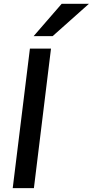

<svg xmlns="http://www.w3.org/2000/svg" viewBox="-20 -967 477 987"><path d="M45.4 0 133.8 -717.3H242.2L154.3 0ZM152.8 -781.2 296.9 -947.3H437L250.5 -781.2Z"/></svg>

Font: Muli
Style: Semi-BoldItalic
Weight: 600
Italic angle: -7°
Designer: Vernon Adams
Foundry: newtypography
Version: Version 2.0; ttfautohint (v1.00rc1.2-2d82) -l 8 -r 50 -G 200